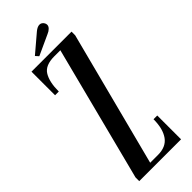

<svg xmlns="http://www.w3.org/2000/svg" viewBox="-272 -851 875 875"><g transform="rotate(-45 166.0 -413.0)"><path d="M31 0V-24L198.5 -676H159.5Q101 -676 80.8 -642.5Q60.5 -609 60.5 -548H36.5V-700H294.5V-676.5L125.5 -24H176Q228 -24 252.2 -58.2Q276.5 -92.5 276.5 -153.5H300.5V0ZM111.5 -724.5 98 -739.5 184.5 -813Q200.5 -826 213.5 -826Q227.5 -826 235.5 -812Q238.5 -806.5 238.5 -800.5Q238.5 -791 230.2 -782.8Q222 -774.5 209.5 -769.5Z"/></g></svg>

Font: Imbue 50pt Medium
Style: Regular
Weight: 500
Designer: Tyler Finck
Foundry: Etcetera Type Company
Version: Version 1.102; ttfautohint (v1.8.3)